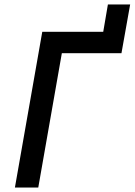

<svg xmlns="http://www.w3.org/2000/svg" viewBox="-20 -843 605 863"><path d="M47 0H152L258 -604H526L565 -823H465L444 -700H170Z"/></svg>

Font: Fixel Display 20240404 Medium
Style: Italic
Weight: 500
Italic angle: -10°
Designer: AlfaBravo + MacPaw
Foundry: Kyrylo Tkachov, Marchela Mozhyna, Serhii Makarenko, Maria Weinstein, Zakhar Kryvoshyya
Version: Version 1.211;Glyphs 3.2 (3225)